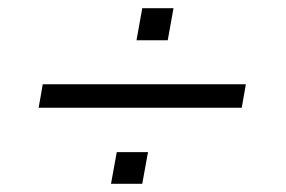

<svg xmlns="http://www.w3.org/2000/svg" viewBox="-20 -490 695 467"><path d="M74 -228 84 -285H578L568 -228ZM250 -43 264 -120H340L326 -43ZM312 -392 326 -470H402L388 -392Z"/></svg>

Font: Archivo SemiExpanded ExtraLight
Style: Italic
Weight: 250
Width: 6
Italic angle: -10°
Designer: Hector Gatti
Foundry: Omnibus-Type
Version: Version 2.001